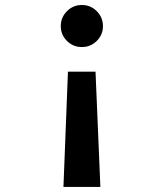

<svg xmlns="http://www.w3.org/2000/svg" viewBox="-20 -540 655 768"><path d="M307.2 -520Q342.6 -520 367.2 -495.1Q391.8 -470.3 391.8 -435.4Q391.8 -401 367.2 -376.4Q342.6 -351.8 307.2 -351.8Q272.3 -351.8 247.7 -376.4Q223.1 -401 223.1 -435.4Q223.1 -470.3 247.7 -495.1Q272.3 -520 307.2 -520ZM362.1 -253.3 381.5 207.7H233.8L251.8 -253.3Z"/></svg>

Font: Fira Code SemiBold
Style: Regular
Weight: 600
Designer: Carrois Corporate, Edenspiekermann AG, Nikita Prokopov
Foundry: Carrois Corporate, Edenspiekermann AG, Nikita Prokopov
Version: Version 6.002